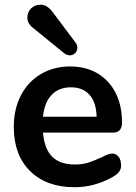

<svg xmlns="http://www.w3.org/2000/svg" viewBox="-20 -781 571 809"><path d="M161.1 -289.1H387.2Q385.3 -350.1 357.2 -381.6Q329.1 -413.1 278.6 -413.1Q228 -413.1 197.5 -381.1Q167 -349.1 161.1 -289.1ZM454.6 -35.2Q377.9 7.8 293.9 7.8Q175.8 7.8 106.9 -60.1Q38.1 -127.9 38.1 -246.1Q38.1 -321.3 68.1 -379.2Q98.1 -437 152.6 -469Q207 -501 274.4 -501Q341.8 -501 390.9 -471.9Q439.9 -442.9 467 -389.9Q494.1 -336.9 494.1 -265.1Q494.1 -222.2 456.1 -222.2H161.1Q167 -153.3 200 -120.6Q232.9 -87.9 295.9 -87.9Q328.1 -87.9 352.5 -95.9Q377 -104 408.2 -118.2Q438 -134.3 453.6 -134Q469.2 -133.8 479.7 -120.8Q490.2 -107.9 490.2 -81.5Q490.2 -55.2 454.6 -35.2ZM201.2 -731 297.9 -602.1Q305.7 -593.3 305.9 -580.1Q306.2 -566.9 296.6 -557.4Q287.1 -547.9 274.4 -547.9Q261.7 -547.9 251 -556.2L122.1 -661.1Q95.2 -681.2 95.2 -705.6Q95.2 -730 111.1 -745.6Q127 -761.2 152.3 -761.2Q177.7 -761.2 201.2 -731Z"/></svg>

Font: Nunito-Bold
Style: Bold
Weight: 700
Designer: Vernon Adams
Foundry: newtypography
Version: Version 3.000